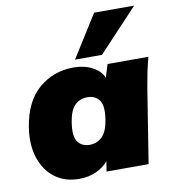

<svg xmlns="http://www.w3.org/2000/svg" viewBox="-86 -839 829 926"><g transform="rotate(-10 329.0 -376.5)"><path d="M18 0ZM228 12Q158 12 109 -25Q60 -62 39 -127Q18 -192 31 -275Q51 -400 123 -461Q195 -522 293 -522Q345 -522 385 -501Q425 -480 438 -446L458 -510H658Q648 -474 640.5 -437.5Q633 -401 627 -365L569 0H363L371 -49Q347 -21 310.5 -4.5Q274 12 228 12ZM306 -141Q342 -141 367 -165.5Q392 -190 401 -245Q412 -315 392 -342Q372 -369 334 -369Q297 -369 272.5 -345Q248 -321 239 -265Q228 -195 248 -168Q268 -141 306 -141ZM307 -558 437 -765H633L439 -558Z"/></g></svg>

Font: Winston Black
Style: Italic
Weight: 900
Italic angle: -9°
Designer: Original fonts by Vernon Adams / Changes by Cristiano Sobral
Foundry: VOriginal fonts by Vernon Adams / Changes by Cristiano Sobral
Version: Version 2.503;July 17, 2020;FontCreator 13.0.0.2655 64-bit